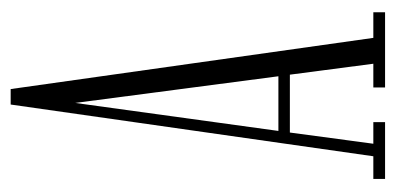

<svg xmlns="http://www.w3.org/2000/svg" viewBox="-211 -531 742 360"><g transform="rotate(-90 160.0 -351.0)"><path d="M4.5 0V-22H47L144 -702H173L269 -22H317V0H176V-22H220.5L200 -178.5H91.5L70.5 -22H111V0ZM94.5 -200H197L147 -581Z"/></g></svg>

Font: Imbue 50pt ExtraLight
Style: Regular
Weight: 200
Designer: Tyler Finck
Foundry: Etcetera Type Company
Version: Version 1.102; ttfautohint (v1.8.3)